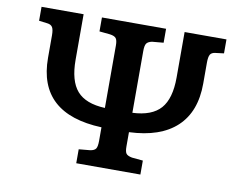

<svg xmlns="http://www.w3.org/2000/svg" viewBox="-76 -804 1147 908"><g transform="rotate(10 497.0 -350.0)"><path d="M343 0V-67L397 -72Q417 -75 424 -85Q431 -95 431 -123V-188Q125 -200 125 -468V-576Q125 -603 118 -614.5Q111 -626 93 -628L53 -633V-700H255V-482Q255 -380 296.5 -332.5Q338 -285 431 -281V-581Q431 -606 423.5 -615.5Q416 -625 394 -628L343 -633V-700H651V-633L596 -628Q577 -624 570 -614Q563 -604 563 -577V-281Q656 -285 698 -332.5Q740 -380 740 -482V-700H941V-633L901 -628Q882 -626 875.5 -614.5Q869 -603 869 -576V-475Q869 -340 791 -267Q713 -194 563 -188V-119Q563 -94 570 -85Q577 -76 598 -72L651 -67V0Z"/></g></svg>

Font: Literata 7pt SemiBold
Style: Regular
Weight: 600
Designer: Latin by Veronika Burian and Jose Scaglione. Greek by Irene Vlachou. Cyrillic by Vera Evstafieva.
Foundry: TypeTogether
Version: Version 3.002